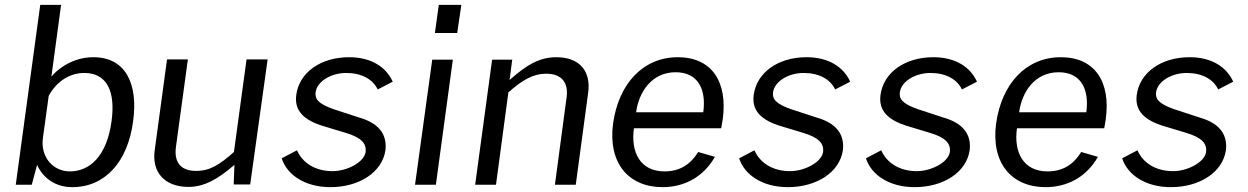

<svg xmlns="http://www.w3.org/2000/svg" viewBox="-20 -762 5147 792"><path d="M278 10C414 10 507 -95 529 -261C550 -411 502 -526 365 -526C276 -526 214 -473 192 -446L232 -742H146L45 0H111L133 -82C146 -51 188 10 278 10ZM268 -55C201 -55 146 -112 157 -193L181 -367C214 -427 268 -461 328 -461C417 -461 458 -391 440 -261C420 -116 349 -55 268 -55Z M755 9C819 10 877 -21 947 -82L944 -1H1012L1084 -517H997L945 -135C887 -84 848 -57 789 -57C723 -57 697 -95 706 -158L755 -517H669L618 -141C606 -50 660 8 755 9Z M1343 10C1461 10 1557 -51 1570 -143C1576 -197 1554 -250 1465 -276L1358 -311C1291 -334 1278 -355 1282 -382C1288 -426 1345 -461 1408 -461C1472 -461 1518 -435 1538 -393L1600 -425C1573 -485 1512 -526 1420 -526C1303 -526 1214 -463 1202 -370C1194 -308 1229 -266 1320 -240L1406 -214C1470 -195 1493 -170 1488 -134C1481 -92 1411 -56 1352 -56C1278 -56 1227 -92 1205 -142L1142 -109C1164 -40 1239 10 1343 10Z M1883 -742H1790L1774 -626H1866ZM1848 -516H1763L1692 0H1778Z M1940 0H2026L2077 -381C2135 -432 2179 -458 2233 -458C2297 -458 2326 -421 2317 -359L2269 0H2355L2406 -378C2419 -467 2372 -526 2275 -526C2205 -526 2152 -494 2082 -432L2093 -516H2010Z M2595 -233H2955L2961 -268C2983 -425 2916 -526 2776 -526C2633 -526 2532 -417 2509 -253C2487 -88 2574 10 2713 10C2802 10 2881 -31 2929 -115L2860 -135C2829 -85 2786 -55 2721 -55C2621 -55 2581 -134 2595 -233ZM2604 -299C2615 -382 2668 -464 2767 -464C2859 -464 2894 -394 2881 -299Z M3230 10C3348 10 3444 -51 3457 -143C3463 -197 3441 -250 3352 -276L3245 -311C3178 -334 3165 -355 3169 -382C3175 -426 3232 -461 3295 -461C3359 -461 3405 -435 3425 -393L3487 -425C3460 -485 3399 -526 3307 -526C3190 -526 3101 -463 3089 -370C3081 -308 3116 -266 3207 -240L3293 -214C3357 -195 3380 -170 3375 -134C3368 -92 3298 -56 3239 -56C3165 -56 3114 -92 3092 -142L3029 -109C3051 -40 3126 10 3230 10Z M3753 10C3871 10 3967 -51 3980 -143C3986 -197 3964 -250 3875 -276L3768 -311C3701 -334 3688 -355 3692 -382C3698 -426 3755 -461 3818 -461C3882 -461 3928 -435 3948 -393L4010 -425C3983 -485 3922 -526 3830 -526C3713 -526 3624 -463 3612 -370C3604 -308 3639 -266 3730 -240L3816 -214C3880 -195 3903 -170 3898 -134C3891 -92 3821 -56 3762 -56C3688 -56 3637 -92 3615 -142L3552 -109C3574 -40 3649 10 3753 10Z M4175 -233H4535L4541 -268C4563 -425 4496 -526 4356 -526C4213 -526 4112 -417 4089 -253C4067 -88 4154 10 4293 10C4382 10 4461 -31 4509 -115L4440 -135C4409 -85 4366 -55 4301 -55C4201 -55 4161 -134 4175 -233ZM4184 -299C4195 -382 4248 -464 4347 -464C4439 -464 4474 -394 4461 -299Z M4810 10C4928 10 5024 -51 5037 -143C5043 -197 5021 -250 4932 -276L4825 -311C4758 -334 4745 -355 4749 -382C4755 -426 4812 -461 4875 -461C4939 -461 4985 -435 5005 -393L5067 -425C5040 -485 4979 -526 4887 -526C4770 -526 4681 -463 4669 -370C4661 -308 4696 -266 4787 -240L4873 -214C4937 -195 4960 -170 4955 -134C4948 -92 4878 -56 4819 -56C4745 -56 4694 -92 4672 -142L4609 -109C4631 -40 4706 10 4810 10Z"/></svg>

Font: United Sans
Style: Italic
Weight: 400
Italic angle: -8°
Designer: Pablo Impallari, Rodrigo Fuenzalida (Modified by Dan O. Williams)
Version: Version 1.000;PS 001.000;hotconv 1.0.88;makeotf.lib2.5.64775